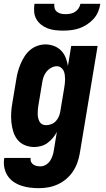

<svg xmlns="http://www.w3.org/2000/svg" viewBox="-36 -760 556 1003"><path d="M167 223Q143 223 119.5 220Q96 217 74 209.5Q52 202 33.5 189Q15 176 3 157Q-9 138 -13.5 115Q-18 92 -14 68L-13 65H124V66Q122 76 126 85Q130 94 138 99.5Q146 105 156 107Q166 109 176 109Q191 109 205 100Q219 91 227 78Q235 65 239.5 50.5Q244 36 246 21L261 -71Q253 -55 240.5 -40Q228 -25 212.5 -13.5Q197 -2 178.5 3Q160 8 143 8Q117 8 94 -1.5Q71 -11 56 -29.5Q41 -48 33.5 -72Q26 -96 23.5 -121Q21 -146 22.5 -172Q24 -198 29 -225L49 -345Q52 -365 57.5 -385.5Q63 -406 71.5 -426Q80 -446 92 -465Q104 -484 121 -498.5Q138 -513 159 -520.5Q180 -528 201 -528Q224 -528 245.5 -520Q267 -512 282.5 -496.5Q298 -481 306.5 -460Q315 -439 319 -416L336 -520H474L381 40Q377 64 368.5 88.5Q360 113 345.5 135Q331 157 310.5 174.5Q290 192 266 203Q242 214 217 218.5Q192 223 167 223ZM204 -106Q217 -106 231 -111Q245 -116 255 -126.5Q265 -137 271 -150.5Q277 -164 279 -178L299 -298Q301 -310 302.5 -321.5Q304 -333 304 -345Q304 -357 302.5 -368.5Q301 -380 296.5 -390Q292 -400 282.5 -407Q273 -414 261 -414Q246 -414 231.5 -406Q217 -398 206.5 -385Q196 -372 191 -356.5Q186 -341 184 -326L164 -206Q162 -195 161.5 -184.5Q161 -174 161 -163.5Q161 -153 163.5 -143Q166 -133 170.5 -124.5Q175 -116 184 -111Q193 -106 204 -106ZM293 -600Q272 -600 251.5 -602.5Q231 -605 212.5 -612Q194 -619 178.5 -631.5Q163 -644 153.5 -661Q144 -678 142.5 -698.5Q141 -719 144 -740H248Q246 -728 249.5 -716.5Q253 -705 262 -698Q271 -691 283 -688.5Q295 -686 307 -686Q319 -686 332 -688.5Q345 -691 356 -698Q367 -705 374.5 -716.5Q382 -728 384 -740H488Q485 -719 476.5 -698.5Q468 -678 452.5 -661Q437 -644 417.5 -631.5Q398 -619 377.5 -612Q357 -605 335.5 -602.5Q314 -600 293 -600Z"/></svg>

Font: Iosevka Term Curly Hv Obl
Style: Regular
Weight: 900
Italic angle: -9°
Designer: Belleve Invis
Foundry: Belleve Invis
Version: Version 32.3.0